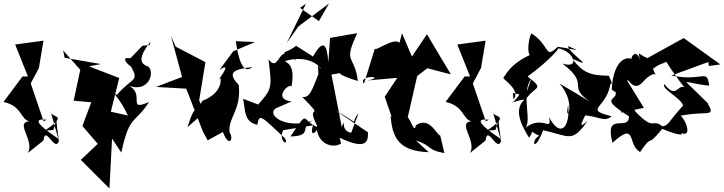

<svg xmlns="http://www.w3.org/2000/svg" viewBox="-31 -795 4147 1100"><path d="M218 10C229 -83 283 81 307 13L258 -159C255 -115 373 -147 226 -47L274 -50C309 -135 275 -196 305 1C119 -123 207 -111 237 -109L219 -100L145 -317L192 -406L218 -562L56 -540L129 -357H98L-11 -211C97 -187 84 -113 137 -100C51 -93 171 12 128 82Z M604 -155 652 -348 479 -415 547 -428 339 -464 331 -506 429 -395 391 -218 492 -209 441 -73 529 29 432 121 596 285 611 -1 664 79C712 -143 740 -81 823 -211C687 -150 813 -267 693 -309C835 -248 863 -409 806 -418C772 -435 762 -468 831 -556L827 -537L785 -533L716 -461C624 -478 777 -359 702 -445C776 -318 738 -366 638 -251C557 -304 631 -285 702 -133Z M1141 -153 1110 -220 1146 -439 975 -528 948 -591 1012 -354 863 -297 1036 -287 1132 -40 1159 9 1246 -39C1280 53 1311 3 1284 -37C1275 -122 1352 -164 1337 -308C1274 -375 1295 -397 1414 -411C1361 -363 1333 -461 1320 -559L1430 -554L1305 -501L1227 -395C1318 -455 1188 -299 1231 -347C1231 -362 1259 -268 1128 -217C1094 -137 1091 -221 1043 -66Z M1665 -533C1607 -481 1549 -512 1666 -449C1559 -571 1575 -369 1507 -455C1527 -296 1530 -287 1448 -196L1362 -229C1376 -152 1368 -98 1443 -80C1456 -147 1462 -132 1602 -2C1626 45 1562 16 1591 -49L1762 -77C1735 16 1811 -48 1812 -150C1731 -22 1844 73 1923 28L1915 -6C2060 63 2080 24 2077 -37L1893 -161C2049 -74 1969 -88 2023 -146L1981 -34C1909 -48 1958 -136 1927 -68L1868 -368C1973 -381 1838 -387 2019 -331C2001 -487 1931 -425 2016 -605L1860 -578L1850 -437C1843 -543 1821 -575 1762 -471ZM1793 -370C1754 -270 1742 -233 1700 -240C1846 -92 1707 -221 1791 -65C1688 -105 1745 -178 1633 -13C1769 -17 1677 -71 1764 -105C1610 -51 1494 -134 1548 -174L1640 -214C1525 -226 1628 -324 1639 -299C1666 -445 1595 -434 1604 -446C1787 -498 1839 -348 1791 -423ZM1722 -774 1612 -549 1679 -644 1854 -775 1796 -674 1688 -750Z M2352 10C2448 40 2411 64 2515 82L2491 -19C2474 -15 2432 -133 2351 -77C2343 -3 2297 -207 2295 -79L2359 -359L2417 -404L2552 -369L2415 -599L2329 -471L2272 -605L2258 -550C2225 -583 2113 -494 2117 -518L2054 -315C2016 -369 2192 -357 2074 -334L2245 -349L2173 -241L2230 -76C2182 -7 2293 -105 2207 -129C2217 -10 2251 71 2425 77Z M2751 10C2762 -83 2816 81 2840 13L2791 -159C2788 -115 2906 -147 2759 -47L2807 -50C2842 -135 2808 -196 2838 1C2652 -123 2740 -111 2770 -109L2752 -100L2678 -317L2725 -406L2751 -562L2589 -540L2662 -357H2631L2522 -211C2630 -187 2617 -113 2670 -100C2584 -93 2704 12 2661 82Z M2907 -262 2945 -254C2895 -175 2849 -203 2975 -226C2914 -171 2947 -92 3000 -6C3065 -92 2929 -78 3059 -17C3009 5 3026 93 3081 -49C3232 -15 3246 26 3335 -102C3318 -90 3274 -42 3322 -134C3400 -128 3432 -93 3473 -129C3303 -171 3454 -174 3467 -326L3371 -306C3487 -318 3486 -295 3457 -361C3349 -363 3308 -378 3247 -459C3395 -391 3228 -488 3223 -531C3305 -494 3279 -510 3165 -527C3086 -453 3126 -530 3014 -604C2994 -579 2974 -411 3051 -498C2886 -442 2858 -346 2853 -351C2843 -343 2957 -280 2911 -225ZM3175 -316C3281 -194 3199 -76 3224 -194C3237 -64 3178 -1 3115 -124C3132 -30 3077 -147 2969 -55C3028 -83 2947 -255 3013 -345L2956 -181C3017 -318 3107 -266 2992 -357C3120 -450 3172 -518 3168 -518C3256 -502 3297 -397 3191 -431C3356 -304 3211 -309 3349 -212C3292 -247 3234 -282 3175 -316Z M4030 -417 4096 -426 3886 -577 3678 -462C3619 -485 3623 -520 3639 -431C3626 -518 3586 -481 3587 -458C3538 -475 3480 -422 3474 -281L3496 -267C3509 -215 3393 -242 3572 -129C3575 -36 3429 -164 3478 23C3620 -105 3560 34 3636 76C3716 -40 3666 64 3763 -57C3874 -9 3911 -19 3839 -55C3942 25 3908 -99 3868 -132C4025 -163 4072 -118 4022 -206L3900 -325C3939 -322 3945 -314 4032 -304C4019 -406 4000 -326 3815 -362L4027 -440ZM3733 -417C3766 -439 3831 -435 3760 -491C3761 -466 3922 -239 3918 -272C3849 -352 3858 -209 3775 -313C3757 -284 3864 -240 3883 -191C3797 -96 3801 -77 3764 -71C3704 -121 3722 -38 3609 -156C3566 -257 3555 -179 3524 -150L3658 -177L3564 -330C3562 -364 3594 -259 3652 -325C3732 -415 3737 -329 3710 -401Z"/></svg>

Font: Asimov Silicon
Style: Regular
Weight: 400
Designer: Google
Version: Version 2.000980; 2014